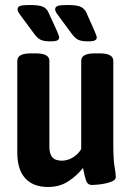

<svg xmlns="http://www.w3.org/2000/svg" viewBox="-20 -738 523 766"><path d="M172 8Q112 8 80.5 -27Q49 -62 49 -129V-495Q49 -525 102 -525H124Q177 -525 177 -495V-151Q177 -125 188.5 -111Q200 -97 227 -97Q250 -97 271 -110Q292 -123 304 -143V-495Q304 -525 357 -525H379Q432 -525 432 -495V-165Q432 -101 437 -73Q442 -45 442 -32Q442 -22 430.5 -16Q419 -10 402.5 -6.5Q386 -3 370.5 -1.5Q355 0 347 0Q331 0 325 -14Q319 -28 311 -68Q288 -38 253 -15Q218 8 172 8ZM331 -573Q307 -573 294 -578.5Q281 -584 268 -601L222 -663Q212 -676 206 -685Q200 -694 200 -701Q200 -711 211 -714.5Q222 -718 249 -718Q285 -718 300.5 -711.5Q316 -705 324 -689L356 -617Q366 -595 366 -588Q366 -581 359 -577Q352 -573 331 -573ZM181 -573Q157 -573 144 -578.5Q131 -584 118 -601L72 -663Q62 -676 56 -685Q50 -694 50 -701Q50 -711 60.5 -714.5Q71 -718 98 -718Q135 -718 150.5 -711.5Q166 -705 173 -689L206 -617Q216 -595 216 -588Q216 -581 209 -577Q202 -573 181 -573Z"/></svg>

Font: Asap Condensed SemiBold
Style: Regular
Weight: 600
Width: 3
Designer: Pablo Cosgaya
Foundry: Omnibus-Type
Version: Version 3.001; ttfautohint (v1.8.4.7-5d5b)